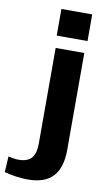

<svg xmlns="http://www.w3.org/2000/svg" viewBox="-186 -803 588 1043"><g transform="rotate(10 108.0 -282.0)"><path d="M46 190Q16 190 -18 185.5Q-52 181 -84 172L-79 85Q-65 88 -51 90.5Q-37 93 -23 93Q26 93 48.5 68Q71 43 71 -13V-540H229V-6Q229 93 184 141.5Q139 190 46 190ZM235 -754V-607H65V-754Z"/></g></svg>

Font: Pathway Extreme 28pt
Style: Bold
Weight: 700
Designer: Eduardo Rodriguez Tunni
Foundry: Eduardo Rodriguez Tunni
Version: Version 1.001;gftools[0.9.26]